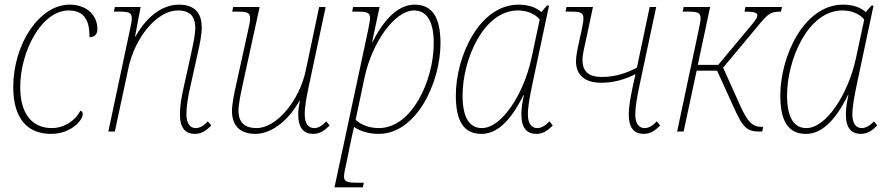

<svg xmlns="http://www.w3.org/2000/svg" viewBox="-20 -566 3831 826"><path d="M199 10C285 10 336 -48 336 -75C336 -82 333 -88 326 -90C305 -48 257 -15 203 -15C120 -15 67 -74 67 -191C67 -343 157 -521 276 -521C358 -521 365 -454 365 -406C385 -406 399 -416 399 -442C399 -495 359 -546 279 -546C149 -546 37 -376 37 -191C37 -54 100 10 199 10Z M818 10C847 10 867 -4 889 -26L874 -44C856 -24 839 -15 821 -15C798 -15 782 -35 782 -74C782 -109 789 -151 799 -194L830 -334C839 -373 848 -417 848 -448C848 -501 825 -546 750 -546C686 -546 617 -505 563 -409H561L585 -536H474L470 -516H491C532 -516 547 -513 547 -487C547 -477 544 -460 539 -438L446 0H474L532 -271C560 -406 656 -521 745 -521C809 -521 820 -482 820 -446C820 -417 811 -376 802 -334L771 -194C760 -147 754 -108 754 -74C754 -15 778 10 818 10Z M1079 10C1139 10 1213 -35 1268 -132H1270C1266 -113 1263 -91 1263 -74C1263 -15 1287 10 1327 10C1356 10 1376 -4 1398 -26L1384 -44C1365 -24 1349 -15 1331 -15C1307 -15 1291 -34 1291 -74C1291 -108 1299 -150 1308 -193L1381 -536H1353L1295 -261C1267 -131 1169 -15 1084 -15C1019 -15 1006 -54 1006 -90C1006 -118 1015 -159 1024 -202L1097 -536H983L979 -516H1000C1041 -516 1056 -513 1056 -487C1056 -476 1053 -459 1048 -438L996 -202C988 -167 978 -120 978 -88C978 -35 1004 10 1079 10Z M1419 240H1541L1545 220H1518C1474 220 1460 216 1460 193C1460 183 1464 162 1469 141L1492 29C1496 12 1499 -1 1503 -20C1526 -4 1562 10 1609 10C1772 10 1875 -211 1875 -380C1875 -492 1839 -546 1764 -546C1702 -546 1640 -498 1583 -386H1581L1613 -536H1499L1495 -516H1516C1559 -516 1572 -512 1572 -488C1572 -477 1568 -460 1564 -438ZM1610 -15C1567 -15 1531 -30 1510 -51L1548 -231C1580 -383 1678 -521 1761 -521C1812 -521 1846 -481 1846 -380C1846 -220 1752 -15 1610 -15Z M2051 10C2113 10 2173 -37 2232 -157H2234C2227 -125 2223 -100 2223 -74C2223 -15 2247 10 2287 10C2316 10 2336 -4 2358 -26L2344 -44C2325 -24 2308 -15 2291 -15C2267 -15 2251 -34 2251 -74C2251 -107 2259 -149 2268 -193L2342 -542H2333L2309 -514C2288 -533 2255 -546 2211 -546C2042 -546 1941 -323 1941 -155C1941 -45 1975 10 2051 10ZM2053 -15C2003 -15 1970 -55 1970 -155C1970 -310 2060 -521 2208 -521C2242 -521 2279 -510 2302 -482L2266 -314C2233 -162 2139 -15 2053 -15Z M2567 -210C2622 -210 2670 -225 2714 -247L2702 -193C2692 -146 2685 -104 2685 -74C2685 -15 2709 10 2749 10C2778 10 2798 -4 2820 -26L2806 -44C2787 -24 2770 -15 2753 -15C2729 -15 2713 -34 2713 -74C2713 -105 2721 -150 2730 -193L2803 -536H2775L2720 -275C2677 -252 2627 -235 2570 -235C2513 -235 2486 -257 2486 -309C2486 -329 2492 -356 2504 -409L2531 -536H2417L2413 -516H2434C2475 -516 2490 -513 2490 -487C2490 -476 2488 -460 2472 -390C2463 -349 2458 -323 2458 -303C2458 -239 2500 -210 2567 -210Z M2893 0H2921L2977 -262H3065L3134 -110C3177 -14 3194 0 3250 0H3259L3263 -20H3259C3216 -20 3196 -41 3162 -117L3091 -275L3252 -468C3287 -509 3298 -516 3340 -516L3344 -536H3187L3183 -516C3230 -516 3238 -510 3238 -500C3238 -489 3230 -478 3196 -438L3070 -287H2982L3035 -536H2921L2917 -516H2938C2979 -516 2994 -513 2994 -487C2994 -476 2990 -459 2986 -438Z M3447 10C3509 10 3569 -37 3628 -157H3630C3623 -125 3619 -100 3619 -74C3619 -15 3643 10 3683 10C3712 10 3732 -4 3754 -26L3740 -44C3721 -24 3704 -15 3687 -15C3663 -15 3647 -34 3647 -74C3647 -107 3655 -149 3664 -193L3738 -542H3729L3705 -514C3684 -533 3651 -546 3607 -546C3438 -546 3337 -323 3337 -155C3337 -45 3371 10 3447 10ZM3449 -15C3399 -15 3366 -55 3366 -155C3366 -310 3456 -521 3604 -521C3638 -521 3675 -510 3698 -482L3662 -314C3629 -162 3535 -15 3449 -15Z"/></svg>

Font: Noto Serif SemiCondensed Thin
Style: Italic
Weight: 100
Width: 4
Italic angle: -12°
Designer: Monotype Design Team
Foundry: Monotype Imaging Inc.
Version: Version 2.013